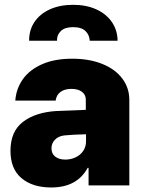

<svg xmlns="http://www.w3.org/2000/svg" viewBox="-20 -786 612 814"><path d="M219.7 -315.4 343.8 -320.3V-363.3Q343.8 -384.8 327.1 -397Q310.5 -409.2 283.2 -409.2Q254.4 -409.2 236.8 -396.5Q219.2 -383.8 215.8 -359.4H44.9Q48.3 -409.2 76.4 -449.5Q104.5 -489.7 157.7 -513.4Q210.9 -537.1 286.1 -537.1Q358.9 -537.1 413.8 -514.9Q468.8 -492.7 498.5 -452.9Q528.3 -413.1 528.3 -362.3V0H355.5V-74.2H351.6Q306.6 8.8 197.3 8.8Q118.2 8.8 71.3 -30.5Q24.4 -69.8 24.4 -146.5Q24.4 -229 77.6 -269.5Q130.9 -310.1 219.7 -315.4ZM256.8 -109.4Q280.3 -109.4 300.5 -118.9Q320.8 -128.4 333 -146.5Q345.2 -164.6 344.7 -188.5V-216.8Q286.6 -215.3 252.9 -211.9Q228 -209 213.1 -193.8Q198.2 -178.7 198.2 -157.2Q198.2 -134.3 214.4 -121.8Q230.5 -109.4 256.8 -109.4ZM290 -765.6Q346.2 -765.6 388.7 -746.1Q431.2 -726.6 454.6 -692.1Q478 -657.7 478.5 -613.3H360.4Q359.4 -637.7 342.5 -654.3Q325.7 -670.9 290 -670.9Q254.9 -670.9 237.8 -654.3Q220.7 -637.7 221.7 -613.3H103.5Q103 -657.7 125.7 -692.1Q148.4 -726.6 190.9 -746.1Q233.4 -765.6 290 -765.6Z"/></svg>

Font: Pretendard JP Black
Style: Regular
Weight: 900
Designer: Base glyphs from Inter by Rasmus Andersson; Hangeul glyphs from Noto Sans CJK(Source Han Sans) by Jang Soo-young and Kan
Foundry: Kil Hyung-jin
Version: Version 1.309